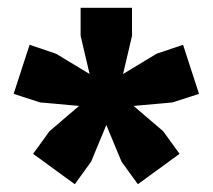

<svg xmlns="http://www.w3.org/2000/svg" viewBox="-20 -828 546 493"><path d="M323 -556 399 -491 441 -433 334 -355 292 -413 253 -507 214 -413 172 -355 65 -433 107 -491 183 -556 83 -565 15 -587 56 -713 124 -690 210 -638 187 -736V-808H319V-736L296 -638L382 -690L450 -713L491 -587L423 -565Z"/></svg>

Font: Encode Sans Condensed Black
Style: Regular
Weight: 900
Width: 3
Designer: Multiple Designers
Foundry: Impallari Type
Version: Version 2.000